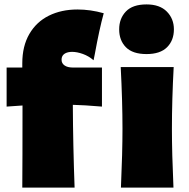

<svg xmlns="http://www.w3.org/2000/svg" viewBox="-20 -850 858 870"><path d="M259 -579Q259 -563 272.5 -553.5Q286 -544 310 -544H442V-367Q359 -374 310 -375Q311 -189 318 0H81Q82 -118 82 -372Q61 -371 10 -367V-544H81V-563Q81 -641 113 -696Q145 -751 201.5 -779Q258 -807 331 -807Q390 -807 450 -790Q430 -717 410 -607L404 -577Q382 -596 355.5 -605.5Q329 -615 307 -615Q289 -615 277 -609Q265 -603 261 -592Q259 -587 259 -579ZM520 -717Q520 -766 550.5 -798Q581 -830 644 -830Q704 -830 736 -797.5Q768 -765 768 -717Q768 -667 737 -636Q706 -605 644 -605Q581 -605 550.5 -636Q520 -667 520 -717ZM528 0Q535 -161 535 -266Q535 -391 527 -546H767Q759 -397 759 -266Q759 -156 766 0Z"/></svg>

Font: Dela Gothic One
Style: Regular
Weight: 400
Designer: aratakana
Foundry: aratakana
Version: Version 1.004